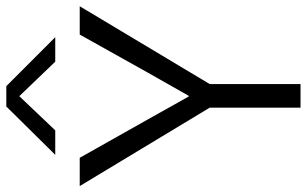

<svg xmlns="http://www.w3.org/2000/svg" viewBox="-214 -806 1015 636"><g transform="rotate(-90 294.0 -487.5)"><path d="M-3.9 -731.4H89.8L215.8 -507.8Q259.8 -429.7 293 -370.1H294.9Q309.6 -396.5 339.8 -449.2Q370.1 -502 373 -507.8L498 -731.4H591.8L334 -300.8V0H255.9V-300.8ZM99.6 -812.5 259.8 -974.6H327.1L489.3 -812.5H408.2L293.9 -931.6L180.7 -812.5Z"/></g></svg>

Font: Gothic A1
Style: Regular
Weight: 400
Designer: HanYang I&C Co.,Ltd.
Foundry: HanYang I&C Co.,Ltd.
Version: Version 2.50